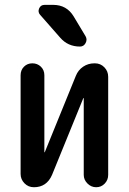

<svg xmlns="http://www.w3.org/2000/svg" viewBox="-20 -785 540 805"><path d="M122.1 0Q98.6 0 82.5 -16.6Q66.4 -33.2 66.4 -55.7V-469.7Q66.4 -491.2 80.6 -505.4Q94.7 -519.5 115.7 -519.5Q136.7 -519.5 151.4 -505.4Q166 -491.2 166 -469.7V-147.5Q166 -146.5 167 -146.5Q168 -146.5 168 -147.5L297.9 -466.8Q307.6 -491.2 328.6 -505.4Q349.6 -519.5 376 -519.5H377.9Q401.4 -519.5 417.5 -502.9Q433.6 -486.3 433.6 -462.9V-51.8Q433.6 -30.3 418.9 -15.1Q404.3 0 383.3 0Q362.3 0 346.7 -15.6Q331.1 -31.2 331.1 -51.8V-373Q331.1 -374 330.1 -374Q329.1 -374 329.1 -373L198.2 -51.8Q175.8 0 122.1 0ZM203.1 -764.6Q259.8 -764.6 289.1 -715.8L338.9 -632.8Q346.7 -619.1 338.9 -604.5Q331.1 -589.8 315.4 -589.8Q264.6 -589.8 232.4 -627L148.4 -722.7Q137.7 -734.4 144 -749.5Q150.4 -764.6 167 -764.6Z"/></svg>

Font: Rounded Mgen+ 1mn medium
Style: Regular
Weight: 500
Designer: [Source Han Sans]
Ryoko NISHIZUKA  (kana & ideographs); Paul D. Hunt (Latin, Greek & Cyrillic); Wenlong ZHANG  (bopomofo
Version: Version 1.059.20150602